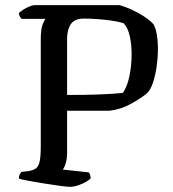

<svg xmlns="http://www.w3.org/2000/svg" viewBox="-20 -724 670 744"><path d="M251 0Q242 0 215 -3.5Q188 -7 154.5 -12.5Q121 -18 92.5 -23Q64 -28 53 -32Q53 -40 56 -47Q59 -54 63 -58L91 -61Q108 -64 118.5 -71Q129 -78 133.5 -97.5Q138 -117 138 -159V-572Q138 -612 145.5 -630Q153 -648 156 -651H64Q54 -660 53 -673Q58 -679 70 -686.5Q82 -694 94.5 -699Q107 -704 113 -704H444Q479 -694 517 -673Q555 -652 575 -630Q584 -613 588 -588.5Q592 -564 592 -537Q592 -502 587 -466.5Q582 -431 572.5 -403Q563 -375 550 -363Q529 -345 489 -322.5Q449 -300 405 -295H240V-133Q240 -109 234.5 -91Q229 -73 223 -67L324 -56Q331 -48 331 -32Q318 -20 294 -10Q270 0 251 0ZM240 -356Q311 -356 364.5 -358Q418 -360 456 -364Q473 -388 481.5 -429Q490 -470 490 -513Q490 -551 483 -583.5Q476 -616 459 -634Q441 -640 413.5 -644Q386 -648 356.5 -650Q327 -652 305 -652Q269 -652 254.5 -630.5Q240 -609 240 -574Z"/></svg>

Font: Texturina
Style: Regular
Weight: 400
Designer: Guillermo Torres Carreño
Foundry: Omnibus-Type
Version: Version 1.002; ttfautohint (v1.8.3)